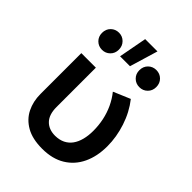

<svg xmlns="http://www.w3.org/2000/svg" viewBox="-229 -902 1027 1027"><g transform="rotate(45 284.5 -388.0)"><path d="M280 15Q206 15 158.8 -12Q111.5 -39 89 -84.5Q66.5 -130 66.5 -186V-495H176.5V-197.5Q176.5 -140.5 204.2 -111.8Q232 -83 280 -83Q312 -83.5 335.8 -95.2Q359.5 -107 375 -128.5Q390.5 -150 398.2 -180Q406 -210 406 -246.5Q406 -287.5 397.8 -326.8Q389.5 -366 372.8 -402Q356 -438 331.5 -468.5L427 -509Q471 -453 494.2 -382.2Q517.5 -311.5 517.5 -241Q517.5 -165 490.2 -107.5Q463 -50 410 -17.5Q357 15 280 15ZM225 -629.5 255 -789.5H348L300 -629.5ZM132 -585.5Q105 -585.5 86.5 -603.8Q68 -622 68 -650Q68 -678.5 86.5 -696.8Q105 -715 132 -715Q158.5 -715 177 -696.5Q195.5 -678 195.5 -650Q195.5 -622 177 -603.8Q158.5 -585.5 132 -585.5ZM414.5 -585.5Q387.5 -585.5 369 -603.8Q350.5 -622 350.5 -650Q350.5 -678.5 369 -696.8Q387.5 -715 414.5 -715Q441.5 -715 460 -696.8Q478.5 -678.5 478.5 -650Q478.5 -622 460 -603.8Q441.5 -585.5 414.5 -585.5Z"/></g></svg>

Font: Geologica Cursive
Style: Regular
Weight: 400
Designer: Sindre Bremnes, Frode Helland
Foundry: Monokrom Skriftforlag AS
Version: Version 1.010;gftools[0.9.28]